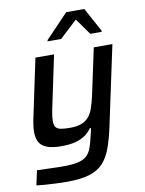

<svg xmlns="http://www.w3.org/2000/svg" viewBox="-100 -800 815 1076"><g transform="rotate(-10 307.5 -262.5)"><path d="M192 206Q163 206 131 204.5Q99 203 70 201Q41 199 20 196L38 113Q73 114 100 115Q127 116 148.5 116.5Q170 117 186 117Q240 117 272 109.5Q304 102 321.5 85.5Q339 69 349 41.5Q359 14 368 -27Q371 -37 373 -47Q375 -57 377 -67H370Q355 -45 332 -29Q309 -13 276.5 -4.5Q244 4 198 4Q146 4 115.5 -7.5Q85 -19 72 -42Q59 -65 59 -100Q59 -120 62.5 -143Q66 -166 72 -193L139 -510H245L187 -235Q180 -204 176.5 -181Q173 -158 173 -142Q173 -119 182 -107.5Q191 -96 211 -92.5Q231 -89 264 -89Q300 -89 325 -98Q350 -107 367 -125.5Q384 -144 394.5 -173.5Q405 -203 414 -243L471 -510H577L481 -60Q466 11 447.5 61.5Q429 112 399.5 144Q370 176 320.5 191Q271 206 192 206ZM222 -588 223 -595 353 -731H456L530 -595V-588H465L399 -681L299 -588Z"/></g></svg>

Font: Saira Thin Medium
Style: Italic
Weight: 500
Italic angle: -12°
Version: Version 1.101